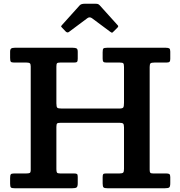

<svg xmlns="http://www.w3.org/2000/svg" viewBox="-20 -1005 962 1025"><path d="M281 -649.5V-453.5Q281 -434.5 285.8 -430Q290.5 -425.5 310 -425.5H615.5Q634.5 -425.5 638.2 -431.5Q642 -437.5 642 -457V-647.5Q642 -662.5 638.2 -666.8Q634.5 -671 620 -671H548Q535 -671 531.5 -675.5Q528 -680 528 -692.5V-726Q528 -741.5 531.8 -745.8Q535.5 -750 551 -750H866Q878.5 -750 883.8 -746.5Q889 -743 889 -729.5V-690Q889 -678.5 884.5 -674.8Q880 -671 867.5 -671H804Q788.5 -671 783.8 -667Q779 -663 779 -647.5V-98.5Q779 -87 782.2 -83Q785.5 -79 797.5 -79H867.5Q879.5 -79 884.2 -75.5Q889 -72 889 -59.5V-27.5Q889 -8.5 883.2 -4.2Q877.5 0 859.5 0H554Q537.5 0 532.8 -4.5Q528 -9 528 -26V-59.5Q528 -71.5 531 -75.2Q534 -79 545.5 -79H618Q633.5 -79 637.8 -83.8Q642 -88.5 642 -103.5V-325Q642 -341 637.2 -345.2Q632.5 -349.5 617.5 -349.5H304.5Q289 -349.5 285 -345.8Q281 -342 281 -327V-102Q281 -89 284 -84Q287 -79 301 -79H375.5Q387 -79 391 -76Q395 -73 395 -61V-27.5Q395 -9 389 -4.5Q383 0 365.5 0H58.5Q43 0 38.5 -4Q34 -8 34 -24V-54.5Q34 -69 37.5 -74Q41 -79 55 -79H119.5Q133.5 -79 138.8 -81.8Q144 -84.5 144 -98.5V-650.5Q144 -663.5 139.2 -667.2Q134.5 -671 122 -671H56Q41 -671 37.5 -675.8Q34 -680.5 34 -696V-728.5Q34 -742 39.8 -746Q45.5 -750 58.5 -750H369Q382.5 -750 388.8 -746.5Q395 -743 395 -728.5V-691.5Q395 -678.5 391.2 -674.8Q387.5 -671 375 -671H301Q288 -671 284.5 -667.2Q281 -663.5 281 -649.5ZM330 -837.5 312 -856.5Q306.5 -862 306.2 -864Q306 -866 311.5 -872L405.5 -976.5Q413 -985 432 -985H489.5Q499.5 -985 503.8 -983Q508 -981 512.5 -976.5L608.5 -870Q614 -864.5 607.5 -858L585 -835.5Q579.5 -830 577.5 -830.2Q575.5 -830.5 569 -835L471.5 -907.5Q458.5 -917 446.5 -908L348 -834.5Q339.5 -828 330 -837.5Z"/></svg>

Font: Besley SemiBold
Style: Regular
Weight: 600
Designer: Owen Earl
Foundry: indestructible type*
Version: Version 2.001; ttfautohint (v1.8.3)